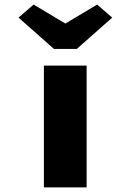

<svg xmlns="http://www.w3.org/2000/svg" viewBox="-20 -820 571 840"><path d="M172 0V-533H359V0ZM216 -606 61 -743 127 -800 281 -708H251L405 -800L471 -743L316 -606Z"/></svg>

Font: Lexend Tera ExtraBold
Style: Regular
Weight: 800
Designer: Bonnie Shaver-Troup, Thomas Jockin
Foundry: Lexend
Version: Version 1.007